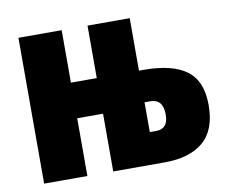

<svg xmlns="http://www.w3.org/2000/svg" viewBox="-66 -635 856 717"><g transform="rotate(-10 362.5 -276.5)"><path d="M538 -175Q538 -121 492 -121H468V-234H490Q538 -234 538 -175ZM308 -553V-354H210V-553H46V0H210V-219H308V0H504Q598 0 650 -44Q702 -88 702 -183Q702 -274 648 -314Q594 -354 486 -354H468V-553Z"/></g></svg>

Font: Noto Sans Display Condensed Black
Style: Regular
Weight: 900
Width: 3
Designer: Monotype Design team
Foundry: Monotype Imaging Inc.
Version: 1.000